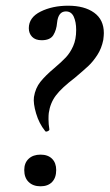

<svg xmlns="http://www.w3.org/2000/svg" viewBox="-20 -645 384 673"><path d="M99 -305Q104 -336 121.5 -358Q139 -380 170 -406Q196 -428 211 -444Q226 -460 236.5 -483.5Q247 -507 247 -540Q247 -568 238.5 -586.5Q230 -605 211 -605Q184 -605 180 -565Q178 -540 167 -522Q156 -504 126 -504Q104 -504 92.5 -516Q81 -528 81 -546Q81 -584 122.5 -604.5Q164 -625 219 -625Q276 -625 310 -600.5Q344 -576 344 -529Q344 -521 342 -505Q336 -475 321 -452Q306 -429 290 -414Q274 -399 242 -372Q196 -337 176 -310.5Q156 -284 151 -249Q150 -242 150 -227Q150 -210 153 -192Q154 -188 147 -185Q140 -182 138 -186Q117 -212 106.5 -247.5Q96 -283 99 -305ZM65 -49Q65 -74 80.5 -88.5Q96 -103 122 -103Q148 -103 162.5 -88.5Q177 -74 177 -49Q177 -22 162.5 -7Q148 8 122 8Q96 8 80.5 -7Q65 -22 65 -49Z"/></svg>

Font: Cormorant Infant
Style: Bold Italic
Weight: 700
Italic angle: -10°
Designer: Christian Thalmann (Catharsis Fonts)
Foundry: Catharsis Fonts
Version: Version 4.000